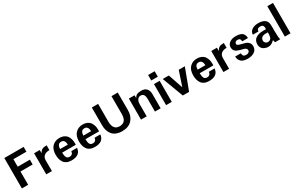

<svg xmlns="http://www.w3.org/2000/svg" viewBox="225 -2329 6065 3949"><g transform="rotate(-30 3258.0 -354.5)"><path d="M529.3 -607.4H219.7V-429.7H508.8V-315.4H219.7V0H70.3V-721.7H529.3Z M955.1 -399.4Q873 -399.4 828.6 -362.3Q784.2 -325.2 784.2 -255.9V0H649.4V-500H784.2V-422.9Q810.5 -473.6 846.2 -493.7Q881.8 -513.7 955.1 -513.7Z M1480.5 -260.7Q1480.5 -260.7 1479.5 -222.7H1156.2Q1156.2 -149.4 1175.8 -110.4Q1195.3 -71.3 1252.9 -71.3Q1285.2 -71.3 1307.6 -92.3Q1330.1 -113.3 1335 -155.3H1470.7Q1454.1 13.7 1249 13.7Q1185.5 13.7 1139.2 -7.3Q1092.8 -28.3 1066.9 -65.9Q1041 -103.5 1029.3 -148.4Q1017.6 -193.4 1017.6 -248Q1017.6 -377.9 1084 -445.8Q1150.4 -513.7 1256.8 -513.7Q1313.5 -513.7 1356 -494.6Q1398.4 -475.6 1421.4 -448.2Q1444.3 -420.9 1458.5 -383.8Q1472.7 -346.7 1476.6 -317.9Q1480.5 -289.1 1480.5 -260.7ZM1339.8 -307.6Q1339.8 -359.4 1318.4 -394Q1296.9 -428.7 1248 -428.7Q1198.2 -428.7 1177.2 -394Q1156.2 -359.4 1156.2 -307.6Z M2033.2 -260.7Q2033.2 -260.7 2032.2 -222.7H1709Q1709 -149.4 1728.5 -110.4Q1748 -71.3 1805.7 -71.3Q1837.9 -71.3 1860.4 -92.3Q1882.8 -113.3 1887.7 -155.3H2023.4Q2006.8 13.7 1801.8 13.7Q1738.3 13.7 1691.9 -7.3Q1645.5 -28.3 1619.6 -65.9Q1593.8 -103.5 1582 -148.4Q1570.3 -193.4 1570.3 -248Q1570.3 -377.9 1636.7 -445.8Q1703.1 -513.7 1809.6 -513.7Q1866.2 -513.7 1908.7 -494.6Q1951.2 -475.6 1974.1 -448.2Q1997.1 -420.9 2011.2 -383.8Q2025.4 -346.7 2029.3 -317.9Q2033.2 -289.1 2033.2 -260.7ZM1892.6 -307.6Q1892.6 -359.4 1871.1 -394Q1849.6 -428.7 1800.8 -428.7Q1751 -428.7 1730 -394Q1709 -359.4 1709 -307.6Z M2764.6 -298.8Q2764.6 -163.1 2684.6 -74.7Q2604.5 13.7 2449.2 13.7Q2370.1 13.7 2310.5 -11.2Q2251 -36.1 2216.3 -80.1Q2181.6 -124 2165 -178.7Q2148.4 -233.4 2148.4 -298.8V-721.7H2297.9V-298.8Q2297.9 -100.6 2454.1 -100.6Q2615.2 -100.6 2615.2 -298.8V-721.7H2764.6Z M3366.2 0H3231.4V-299.8Q3231.4 -432.6 3140.6 -432.6Q3099.6 -432.6 3074.7 -406.7Q3049.8 -380.9 3042.5 -349.6Q3035.2 -318.4 3035.2 -279.3V0H2900.4V-500H3035.2V-432.6Q3046.9 -451.2 3051.8 -458Q3056.6 -464.8 3070.8 -478.5Q3085 -492.2 3099.6 -498Q3114.3 -503.9 3139.6 -508.8Q3165 -513.7 3198.2 -513.7Q3284.2 -513.7 3325.2 -465.3Q3366.2 -417 3366.2 -339.8Z M3640.6 -591.8H3485.4V-721.7H3640.6ZM3630.9 0H3496.1V-500H3630.9Z M4229.5 -500 4042 0H3892.6L3705.1 -500H3849.6L3967.8 -151.4L4085 -500Z M4747.1 -260.7Q4747.1 -260.7 4746.1 -222.7H4422.9Q4422.9 -149.4 4442.4 -110.4Q4461.9 -71.3 4519.5 -71.3Q4551.8 -71.3 4574.2 -92.3Q4596.7 -113.3 4601.6 -155.3H4737.3Q4720.7 13.7 4515.6 13.7Q4452.1 13.7 4405.8 -7.3Q4359.4 -28.3 4333.5 -65.9Q4307.6 -103.5 4295.9 -148.4Q4284.2 -193.4 4284.2 -248Q4284.2 -377.9 4350.6 -445.8Q4417 -513.7 4523.4 -513.7Q4580.1 -513.7 4622.6 -494.6Q4665 -475.6 4688 -448.2Q4710.9 -420.9 4725.1 -383.8Q4739.3 -346.7 4743.2 -317.9Q4747.1 -289.1 4747.1 -260.7ZM4606.4 -307.6Q4606.4 -359.4 4585 -394Q4563.5 -428.7 4514.6 -428.7Q4464.8 -428.7 4443.8 -394Q4422.9 -359.4 4422.9 -307.6Z M5163.1 -399.4Q5081.1 -399.4 5036.6 -362.3Q4992.2 -325.2 4992.2 -255.9V0H4857.4V-500H4992.2V-422.9Q5018.6 -473.6 5054.2 -493.7Q5089.8 -513.7 5163.1 -513.7Z M5655.3 -155.3Q5655.3 -71.3 5591.8 -28.8Q5528.3 13.7 5434.6 13.7Q5322.3 13.7 5273.9 -34.7Q5225.6 -83 5225.6 -155.3H5360.4Q5360.4 -114.3 5378.4 -92.8Q5396.5 -71.3 5447.3 -71.3Q5478.5 -71.3 5502 -88.9Q5525.4 -106.4 5525.4 -137.7Q5525.4 -163.1 5503.9 -179.7Q5482.4 -196.3 5450.7 -203.1Q5418.9 -210 5381.8 -221.2Q5344.7 -232.4 5313 -245.6Q5281.2 -258.8 5259.8 -289.1Q5238.3 -319.3 5238.3 -363.3Q5238.3 -429.7 5294.9 -471.7Q5351.6 -513.7 5442.4 -513.7Q5507.8 -513.7 5551.8 -498Q5595.7 -482.4 5613.8 -455.1Q5631.8 -427.7 5637.7 -405.3Q5643.6 -382.8 5643.6 -353.5H5508.8Q5506.8 -394.5 5491.7 -411.6Q5476.6 -428.7 5434.6 -428.7Q5404.3 -428.7 5386.7 -411.1Q5369.1 -393.6 5369.1 -371.1Q5369.1 -347.7 5398.4 -334Q5427.7 -320.3 5470.2 -311.5Q5512.7 -302.7 5554.7 -289.1Q5596.7 -275.4 5626 -241.7Q5655.3 -208 5655.3 -155.3Z M6206.1 0H6083L6068.4 -59.6Q6046.9 -43 6029.3 -26.9Q6011.7 -10.7 5982.4 1.5Q5953.1 13.7 5917 13.7Q5900.4 13.7 5880.9 10.3Q5861.3 6.8 5836.4 -3.9Q5811.5 -14.6 5792 -30.8Q5772.5 -46.9 5758.8 -75.2Q5745.1 -103.5 5745.1 -139.6Q5745.1 -236.3 5812 -281.2Q5878.9 -326.2 5983.4 -326.2H6056.6Q6055.7 -341.8 6056.6 -356.4Q6057.6 -371.1 6053.7 -385.3Q6049.8 -399.4 6042.5 -410.2Q6035.2 -420.9 6018.6 -427.2Q6002 -433.6 5976.6 -433.6Q5957 -433.6 5941.9 -428.7Q5926.8 -423.8 5919.4 -417Q5912.1 -410.2 5907.2 -400.4Q5902.3 -390.6 5901.4 -383.8Q5900.4 -377 5899.4 -369.1V-362.3H5765.6Q5765.6 -428.7 5823.2 -471.2Q5880.9 -513.7 5980.5 -513.7Q6090.8 -513.7 6146.5 -460.9Q6169.9 -438.5 6179.7 -406.7Q6189.5 -375 6189.5 -292V-202.1Q6189.5 -60.5 6206.1 0ZM6056.6 -250Q6040 -251 6009.8 -251Q5881.8 -251 5881.8 -148.4Q5881.8 -119.1 5904.8 -97.7Q5927.7 -76.2 5959 -76.2Q5985.4 -76.2 6004.4 -86.4Q6023.4 -96.7 6033.7 -111.3Q6043.9 -126 6049.3 -151.9Q6054.7 -177.7 6055.7 -198.2Q6056.6 -218.8 6056.6 -250Z M6451.2 0H6316.4V-721.7H6451.2Z"/></g></svg>

Font: FreeUniversal
Style: Bold
Weight: 700
Version: Version 1.001